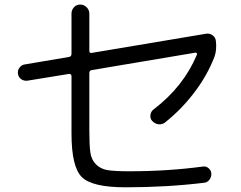

<svg xmlns="http://www.w3.org/2000/svg" viewBox="-20 -797 1040 830"><path d="M98.6 -448.2Q84 -446.3 71.8 -454.6Q59.6 -462.9 57.6 -478Q55.7 -493.2 64.5 -504.9Q73.2 -516.6 87.9 -518.6L278.3 -550.8Q289.1 -552.7 289.1 -564.5V-738.3Q289.1 -753.9 299.8 -765.6Q310.5 -777.3 326.7 -777.3Q342.8 -777.3 354.5 -765.6Q366.2 -753.9 366.2 -738.3V-577.1Q366.2 -566.4 377 -568.4L872.1 -651.4Q886.7 -653.3 898.9 -644.5Q911.1 -635.7 913.1 -621.1Q918 -582 907.2 -551.8Q876 -470.7 819.8 -397Q763.7 -323.2 693.4 -267.6Q680.7 -257.8 665 -259.8Q649.4 -261.7 637.7 -274.4Q627.9 -285.2 630.4 -300.8Q632.8 -316.4 645.5 -325.2Q773.4 -422.9 831.1 -560.5Q833 -563.5 830.6 -566.9Q828.1 -570.3 824.2 -569.3L377 -494.1Q366.2 -492.2 366.2 -481.4V-233.4Q366.2 -168.9 370.6 -137.7Q375 -106.4 395 -86.4Q415 -66.4 445.3 -61.5Q475.6 -56.6 539.1 -56.6Q706.1 -56.6 857.4 -77.1Q871.1 -79.1 881.8 -69.8Q892.6 -60.5 893.6 -46.9Q894.5 -32.2 885.3 -20Q876 -7.8 861.3 -6.8Q700.2 12.7 522.5 12.7Q378.9 12.7 334 -31.2Q289.1 -75.2 289.1 -219.7V-467.8Q289.1 -472.7 285.6 -475.6Q282.2 -478.5 278.3 -477.5Z"/></svg>

Font: Rounded-X Mgen+ 1mn regular
Style: Regular
Weight: 400
Designer: [Source Han Sans]
Ryoko NISHIZUKA  (kana & ideographs); Paul D. Hunt (Latin, Greek & Cyrillic); Wenlong ZHANG  (bopomofo
Version: Version 1.059.20150602